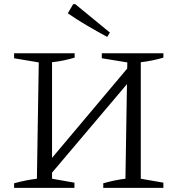

<svg xmlns="http://www.w3.org/2000/svg" viewBox="-20 -906 852 926"><path d="M196 -32V-103L626 -614V-540ZM48 0V-22Q77 -30 104.5 -35.5Q132 -41 158 -44L167 -605L48 -625V-649H340V-628Q316 -621 288.5 -615Q261 -609 231 -606V-44L339 -25V0ZM478 0V-22Q506 -30 532.5 -35.5Q559 -41 585 -44L594 -605L471 -625V-649H768V-628Q744 -621 716 -615Q688 -609 659 -606V-44L768 -25V0ZM497 -728Q449 -754 401 -782Q353 -810 307 -842L333 -886H343L510 -749Z"/></svg>

Font: Piazzolla 24pt Light
Style: Regular
Weight: 300
Designer: Juan Pablo del Peral
Foundry: Huerta Tipografica
Version: Version 2.005